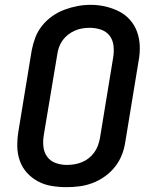

<svg xmlns="http://www.w3.org/2000/svg" viewBox="-20 -766 640 794"><path d="M255 8Q224 8 193.5 3Q163 -2 137 -16Q111 -30 91.5 -51.5Q72 -73 62 -101Q52 -129 51.5 -160Q51 -191 56 -222L111 -557Q116 -584 126 -610.5Q136 -637 154 -659.5Q172 -682 196 -699Q220 -716 247 -726Q274 -736 301 -741Q328 -746 355 -746Q387 -746 416.5 -739Q446 -732 472 -719Q498 -706 517.5 -684Q537 -662 547 -634Q557 -606 558 -575Q559 -544 553 -513L498 -178Q494 -151 483.5 -124.5Q473 -98 455 -75.5Q437 -53 413 -36Q389 -19 362.5 -9Q336 1 308.5 4.5Q281 8 255 8ZM256 -84Q272 -84 287.5 -86.5Q303 -89 318 -95Q333 -101 346 -111Q359 -121 369 -134.5Q379 -148 384.5 -163Q390 -178 393 -193L448 -528Q452 -552 449.5 -576Q447 -600 433.5 -618Q420 -636 397.5 -643.5Q375 -651 351 -651Q336 -651 320.5 -648.5Q305 -646 290 -639.5Q275 -633 262 -623Q249 -613 239.5 -600Q230 -587 224.5 -572Q219 -557 217 -542L161 -207Q157 -183 159.5 -159.5Q162 -136 175 -118Q188 -100 210 -92Q232 -84 256 -84Z"/></svg>

Font: Iosevka Curly SmBdEx
Style: Italic
Weight: 600
Width: 7
Italic angle: -9°
Monospace: yes
Designer: Belleve Invis
Foundry: Belleve Invis
Version: Version 11.1.0; ttfautohint (v1.8.3)